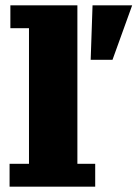

<svg xmlns="http://www.w3.org/2000/svg" viewBox="-20 -702 517 722"><path d="M16 0V-86H89V-596H19V-682H271V-86H338V0ZM321 -477 328 -682H477L403 -477Z"/></svg>

Font: Montagu Slab
Style: Bold
Weight: 700
Designer: Florian Karsten
Foundry: Florian Karsten
Version: Version 1.000